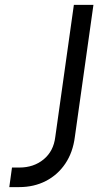

<svg xmlns="http://www.w3.org/2000/svg" viewBox="-20 -765 423 785"><path d="M18 0 29 -80H59Q118 -80 158.5 -113.5Q199 -147 206 -205L282 -745H362L286 -205Q278 -142 247 -96Q216 -50 167.5 -25Q119 0 58 0Z"/></svg>

Font: Kosmopol Plus Jakarta Sans Italic It
Style: Regular
Weight: 400
Italic angle: -8.04999°
Designer: Gumpita Rahayu
Foundry: Tokotype
Version: Version 2.006